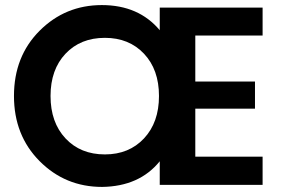

<svg xmlns="http://www.w3.org/2000/svg" viewBox="-20 -728 1112 756"><path d="M1014 -588H749V-407H984V-300H749V-111H1014V0H609V-93Q529 6 382 8Q237 8 136 -93.5Q35 -195 35 -350Q35 -506 136 -607Q237 -708 381 -708Q526 -708 609 -609V-698H1014ZM393 -579Q297 -579 238 -516.5Q179 -454 179 -350Q179 -246 238 -183Q297 -120 393 -120Q488 -120 547 -183Q606 -246 606 -350Q606 -454 547 -516.5Q488 -579 393 -579Z"/></svg>

Font: SVN-Poppins SemiBold
Style: Regular
Weight: 600
Designer: Ninad Kale (Devanagari), Jonny Pinhorn (Latin)
Foundry: Indian Type Foundry
Version: Version 3.002 2017